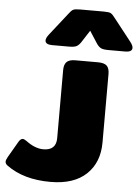

<svg xmlns="http://www.w3.org/2000/svg" viewBox="-210 -796 735 1012"><g transform="rotate(5 158.0 -289.5)"><path d="M5 -571Q5 -584 20 -603L112 -720Q126 -739 135.5 -744Q145 -749 173 -749H297Q325 -749 334.5 -744Q344 -739 358 -720L450 -603Q465 -584 465 -571Q465 -560 455.5 -554.5Q446 -549 429 -549H340Q312 -549 300 -555Q288 -561 277 -577L235 -642L193 -577Q182 -561 170 -555Q158 -549 130 -549H41Q24 -549 14.5 -554.5Q5 -560 5 -571ZM-137 104Q-149 95 -149 84Q-149 75 -140 59L-90 -27Q-80 -43 -69 -43Q-62 -43 -49 -34Q-1 2 43 2Q111 2 111 -63V-423Q111 -452 124.5 -466Q138 -480 171 -480H290Q324 -480 337.5 -466.5Q351 -453 351 -423V-61Q351 45 285 107.5Q219 170 95 170Q-47 170 -137 104Z"/></g></svg>

Font: Mitr
Style: Bold
Weight: 700
Designer: Thanarat Vachiruckul
Foundry: Cadson Demak
Version: Version 1.003